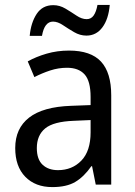

<svg xmlns="http://www.w3.org/2000/svg" viewBox="-20 -752 548 782"><path d="M261 -546Q350 -546 391.5 -501Q433 -456 433 -364V0H370L355 -75H352Q322 -32 286.5 -11Q251 10 193 10Q124 10 83 -32Q42 -74 42 -149Q42 -229 98.5 -273Q155 -317 269 -321L349 -324V-357Q349 -422 324.5 -449Q300 -476 253 -476Q218 -476 184.5 -465Q151 -454 120 -438L93 -502Q127 -521 170 -533.5Q213 -546 261 -546ZM281 -260Q198 -257 164 -229Q130 -201 130 -149Q130 -103 153.5 -81Q177 -59 216 -59Q274 -59 311.5 -98Q349 -137 349 -213V-263ZM427 -732Q422 -674 397 -640.5Q372 -607 332 -607Q306 -607 282 -621Q258 -635 236.5 -649.5Q215 -664 196 -664Q161 -664 151 -606H101Q106 -660 129.5 -695.5Q153 -731 197 -731Q223 -731 246.5 -717Q270 -703 291.5 -688.5Q313 -674 333 -674Q351 -674 361.5 -689Q372 -704 377 -732Z"/></svg>

Font: Noto Sans Thai SemCond
Style: Regular
Weight: 400
Width: 4
Designer: Monotype Design Team
Foundry: Monotype Imaging Inc.
Version: Version 2.002; ttfautohint (v1.8.4.7-5d5b)